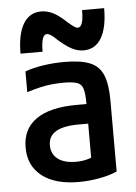

<svg xmlns="http://www.w3.org/2000/svg" viewBox="-54 -806 609 858"><g transform="rotate(-5 250.0 -377.0)"><path d="M264 10Q159 10 100 -36Q41 -82 41 -164Q41 -247 103 -290.5Q165 -334 285 -334H382V-246H286Q150 -246 150 -165Q150 -125 179 -103Q208 -81 260 -81Q288 -81 313 -88Q338 -95 358 -109L329 -49V-337Q329 -380 322.5 -402Q316 -424 296 -431Q276 -438 236 -438Q209 -438 184 -435.5Q159 -433 132 -427Q105 -421 70 -410V-503Q106 -516 151.5 -523Q197 -530 248 -530Q320 -530 361.5 -513Q403 -496 420 -454.5Q437 -413 437 -340V-22Q404 -7 357 1.5Q310 10 264 10ZM337 -574Q312 -574 286 -587Q260 -600 224 -632Q208 -648 197.5 -654.5Q187 -661 180 -661Q167 -661 160.5 -642Q154 -623 154 -584H55Q55 -672 83 -718Q111 -764 163 -764Q189 -764 215 -751.5Q241 -739 276 -706Q293 -691 303.5 -684Q314 -677 320 -677Q333 -677 339.5 -696Q346 -715 346 -754H445Q445 -667 417.5 -620.5Q390 -574 337 -574Z"/></g></svg>

Font: M PLUS 1 Code Medium
Style: Regular
Weight: 500
Designer: Coji Morishita
Foundry: UNDERFOREST DESIGN
Version: Version 1.002